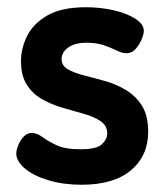

<svg xmlns="http://www.w3.org/2000/svg" viewBox="-20 -501 457 530"><path d="M205 9Q155 9 113.5 -3.5Q72 -16 48.5 -36Q25 -56 25 -77Q25 -87 30.5 -100.5Q36 -114 45.5 -124Q55 -134 68 -134Q82 -134 97.5 -122.5Q113 -111 136.5 -100Q160 -89 202 -89Q247 -89 261.5 -103Q276 -117 276 -132Q276 -154 258.5 -166Q241 -178 214 -186Q187 -194 156.5 -202.5Q126 -211 99 -225.5Q72 -240 55 -265.5Q38 -291 38 -332Q38 -368 55 -402Q72 -436 111 -458.5Q150 -481 217 -481Q258 -481 294.5 -472.5Q331 -464 354 -449Q377 -434 377 -416Q377 -407 371 -392.5Q365 -378 354.5 -366Q344 -354 329 -354Q318 -354 302.5 -361.5Q287 -369 267 -376Q247 -383 219 -383Q194 -383 179 -376Q164 -369 157 -359Q150 -349 150 -338Q150 -320 167 -310Q184 -300 211.5 -293Q239 -286 269.5 -277.5Q300 -269 327.5 -252.5Q355 -236 372 -209Q389 -182 389 -137Q389 -71 341.5 -31Q294 9 205 9Z"/></svg>

Font: Dosis
Style: Bold
Weight: 700
Designer: EdgarTolentino, PabloImpallari, IginoMarini
Foundry: EdgarTolentino, PabloImpallari, IginoMarini
Version: Version 3.001; ttfautohint (v1.8.2)